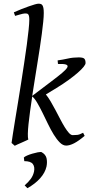

<svg xmlns="http://www.w3.org/2000/svg" viewBox="-20 -762 479 1030"><path d="M214.8 -691.9Q214.8 -673.3 211.9 -644.5Q209 -615.7 204.3 -580.1Q199.7 -544.4 193.4 -503.7Q187 -462.9 180.2 -419.9Q173.3 -377 166.3 -333Q159.2 -289.1 152.8 -247.6L257.8 -327.1Q291.5 -352.5 313 -370.6Q334.5 -388.7 340.6 -399.7Q346.7 -410.6 335.2 -415.3Q323.7 -419.9 291 -418.9L289.1 -438Q317.9 -441.9 344.5 -448Q371.1 -454.1 401.9 -454.1Q425.3 -454.1 432.1 -447.3Q439 -440.4 439 -423.8Q439 -416.5 428.5 -403.3Q418 -390.1 397.7 -372.3Q377.4 -354.5 348.6 -333.5Q319.8 -312.5 283.2 -290L226.1 -255.4Q238.8 -239.7 252 -217.5Q265.1 -195.3 277.8 -171.1Q290.5 -147 303 -123Q315.4 -99.1 327.1 -80.1Q338.9 -61 349.6 -49.1Q360.4 -37.1 370.1 -37.1Q381.3 -37.1 394.3 -38.3Q407.2 -39.6 425.8 -49.8L434.1 -33.2Q401.9 -5.9 377.7 6.6Q353.5 19 335 19Q317.4 19 300.8 2.4Q284.2 -14.2 268.3 -40Q252.4 -65.9 237.3 -97.2Q222.2 -128.4 207.8 -157.7Q193.4 -187 179.7 -210.4Q166 -233.9 152.8 -244.6Q146.5 -203.1 141.4 -165.5Q136.2 -127.9 133.1 -97.4Q129.9 -66.9 129.4 -45.2Q128.9 -23.4 131.8 -13.2Q125 -9.8 115 -5.4Q105 -1 94.7 3.7Q84.5 8.3 74.7 12.5Q64.9 16.6 59.1 20L42 4.9Q43.9 -9.3 48.8 -41.3Q53.7 -73.2 60.8 -116.5Q67.9 -159.7 76.4 -211.4Q85 -263.2 93.3 -316.9Q101.6 -370.6 109.6 -423.3Q117.7 -476.1 123.8 -521.5Q129.9 -566.9 133.5 -602.1Q137.2 -637.2 137.2 -655.8Q137.2 -668 135.7 -674.8Q134.3 -681.6 131.3 -685.1Q128.4 -688.5 124 -689.2Q119.6 -689.9 113.8 -689.9Q109.9 -689.9 101.1 -688Q92.3 -686 83.5 -683.3Q74.7 -680.7 61 -676.8L54.2 -695.8Q74.7 -705.1 95.7 -713.4Q116.7 -721.7 134.8 -728Q152.8 -734.4 166.5 -738.3Q180.2 -742.2 186 -742.2Q192.9 -742.2 198.2 -740.7Q203.6 -739.3 207.3 -734.1Q210.9 -729 212.9 -719Q214.8 -709 214.8 -691.9ZM229.5 131.3Q222.2 164.1 195.6 194.1Q168.9 224.1 127 247.6L112.3 232.4Q133.3 213.9 145.5 197Q157.7 180.2 162.6 158.2Q167.5 132.8 156 117.7Q144.5 102.5 110.4 102.5L107.9 83Q112.3 78.1 125 72.5Q137.7 66.9 152.8 62.5Q168 58.1 182.1 55.2Q192.4 53.2 198.7 53.2Q200.7 53.2 202.1 53.7Q224.1 65.4 229.5 85.9Q231.9 96.7 231.9 107.9Q231.9 119.1 229.5 131.3Z"/></svg>

Font: Akkhara
Style: Italic
Weight: 400
Italic angle: -7°
Designer: J. Victor Gaultney
Version: Version 1.00 June 13, 2006, initial release